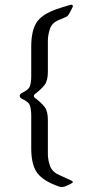

<svg xmlns="http://www.w3.org/2000/svg" viewBox="-20 -650 397 807"><path d="M238.8 136.2Q234.4 136.2 225.1 133.1Q215.8 129.9 204.6 125Q150.9 102.5 131.1 68.6Q111.3 34.7 111.3 -26.9V-165.5Q111.3 -187 106.4 -204.3Q101.6 -221.7 72.8 -234.4Q63 -239.3 63 -247.1Q63 -254.9 72.8 -259.8Q101.6 -272.9 106.4 -289.8Q111.3 -306.6 111.3 -328.1V-454.1Q111.3 -515.6 130.6 -550.3Q149.9 -585 204.6 -606.4Q217.3 -611.8 235.4 -617.4Q253.4 -623 265.1 -626.5Q276.9 -630.4 278.8 -630.4Q286.1 -630.4 286.1 -624.5Q286.1 -621.1 283.7 -617.2Q280.3 -609.4 277.1 -604Q273.9 -598.6 269.5 -590.3Q267.6 -587.4 265.1 -584.5Q262.7 -581.5 258.8 -579.6Q252.4 -576.2 242.9 -572.3Q233.4 -568.4 229.5 -566.9Q198.2 -554.7 189.7 -528.3Q181.2 -502 181.2 -479.5V-348.1Q181.2 -311 167.5 -293.2Q153.8 -275.4 127.9 -255.4Q127.9 -255.4 125.2 -253.2Q122.6 -251 122.6 -247.1Q122.6 -242.2 125.2 -240Q127.9 -237.8 127.9 -237.8Q153.8 -218.3 167.5 -200.7Q181.2 -183.1 181.2 -145.5V-2Q181.2 19 189.2 44.7Q197.3 70.3 224.6 83.5L280.8 109.4Q286.1 111.8 286.1 115.2Q286.1 117.7 278.8 121.6Q268.6 127.9 252.9 133.8Q244.6 136.2 238.8 136.2Z"/></svg>

Font: David Libre
Style: Regular
Weight: 400
Designer: Ismar David, J. Victor Gaultney, Annie Olsen and Meir Sadan
Foundry: Monotype Imaging Inc. & SIL International
Version: Version 1.100; ttfautohint (v1.8.4.7-5d5b)